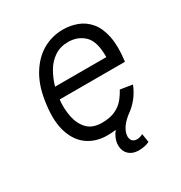

<svg xmlns="http://www.w3.org/2000/svg" viewBox="-156 -622 826 876"><g transform="rotate(-30 257.5 -184.5)"><path d="M254 62Q258 34 279 7Q258 10 235 10Q176 10 133.5 -19Q91 -48 71.5 -106Q52 -164 63 -249Q73 -336 107 -394Q141 -452 190.5 -481Q240 -510 299 -510Q338 -510 373.5 -496.5Q409 -483 434.5 -452.5Q460 -422 470.5 -370Q481 -318 471 -241H127Q122 -195 130.5 -151.5Q139 -108 165.5 -80Q192 -52 242 -52Q284 -52 312 -65Q340 -78 357.5 -99Q375 -120 387 -143L451 -133Q439 -103 421 -78.5Q403 -54 379 -35L378 -34Q375 -32 372 -30Q316 12 311 54Q309 71 317 82Q325 93 343 93Q358 93 374 84L381 129Q370 135 355 138Q340 141 325 141Q289 141 269.5 119.5Q250 98 254 62ZM291 -449Q249 -449 218.5 -428.5Q188 -408 168.5 -374.5Q149 -341 138 -302H408Q409 -384 375.5 -416.5Q342 -449 291 -449Z"/></g></svg>

Font: Haskoy
Style: Italic
Weight: 400
Designer: Ertekin Erdin
Foundry: Ertekin Erdin
Version: Version 2.000; ttfautohint (v1.8.4.7-5d5b)